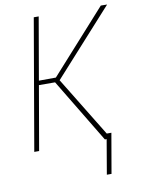

<svg xmlns="http://www.w3.org/2000/svg" viewBox="-97 -776 753 1029"><g transform="rotate(-10 279.5 -261.5)"><path d="M187 -710.9 64 0H37.6L160.2 -710.9ZM559.1 -710 231.9 -347.7 113.8 -348.1 119.1 -371.6 220.7 -372.1 524.9 -710.4ZM421.9 0 210.4 -350.6 228.5 -370.1 455.1 0ZM462.4 -29.3 424.8 188H399.4L436.5 -29.3Z"/></g></svg>

Font: Roboto Condensed Thin
Style: Italic
Weight: 250
Italic angle: -12°
Designer: Christian Robertson
Foundry: Google
Version: Version 3.008; 2023